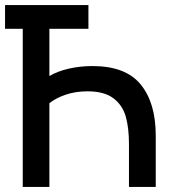

<svg xmlns="http://www.w3.org/2000/svg" viewBox="-20 -740 706 760"><path d="M596.5 -203.5V0H490.5V-170Q490.5 -233 478 -278Q465.5 -323 429.2 -350.8Q393 -378.5 326.5 -378.5Q279 -378.5 240 -365.2Q201 -352 175.5 -331.5V0H70V-626H0V-720H330V-626H175.5V-439Q207.5 -458 252 -468.2Q296.5 -478.5 346.5 -478.5Q477.5 -478.5 537 -405.5Q596.5 -332.5 596.5 -203.5Z"/></svg>

Font: Manrope KiralyPet SmBd KiralyPet
Style: Regular
Weight: 600
Designer: Mikhail Sharanda
Foundry: Mikhail Sharanda
Version: Version 4.502